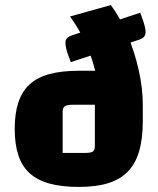

<svg xmlns="http://www.w3.org/2000/svg" viewBox="-20 -723 624 757"><path d="M291 14Q224 14 176 1Q128 -12 97.5 -39.5Q67 -67 52.5 -110.5Q38 -154 38 -215Q38 -276 52.5 -319.5Q67 -363 97 -390.5Q127 -418 175 -431Q223 -444 291 -444H433L543 -310V-245Q543 -176 528.5 -126.5Q514 -77 483.5 -46Q453 -15 405.5 -0.5Q358 14 291 14ZM227 -120H314Q338 -120 346 -125.5Q354 -131 354 -147V-310H268Q245 -310 236 -304.5Q227 -299 227 -283ZM372 -310Q372 -399 342 -490Q312 -581 256 -658L417 -703Q453 -655 481.5 -588Q510 -521 526.5 -448.5Q543 -376 543 -310ZM259 -478 246 -514Q238 -539 238 -555Q238 -575 262 -583L533 -673L546 -636Q554 -611 554 -596Q554 -575 530 -567Z"/></svg>

Font: Changa ExtraLight
Style: Bold
Weight: 700
Version: Version 3.002; ttfautohint (v1.8.2)